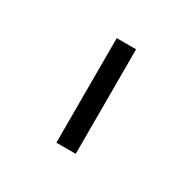

<svg xmlns="http://www.w3.org/2000/svg" viewBox="-73 -805 406 404"><g transform="rotate(30 129.5 -603.0)"><path d="M106 -730H153V-476H106Z"/></g></svg>

Font: Sora-SIA ExtraLight
Style: Regular
Weight: 200
Designer: Jonathan Barnbrook, Julián Moncada
Foundry: Barnbrook Fonts
Version: Version 2.000